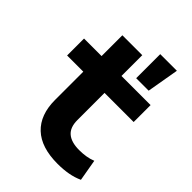

<svg xmlns="http://www.w3.org/2000/svg" viewBox="-208 -805 914 914"><g transform="rotate(45 249.0 -347.5)"><path d="M348 10Q237 10 180.5 -43.5Q124 -97 124 -197V-387H15V-501H133V-641H267V-501H463V-387H267V-204Q267 -155 294 -132Q321 -109 374 -109Q398 -109 419.5 -112.5Q441 -116 461 -124L480 -15Q452 -2 419 4Q386 10 348 10ZM324 -543V-705H436L408 -543Z"/></g></svg>

Font: Nunito Sans 7pt SemiExpanded
Style: Bold
Weight: 700
Width: 6
Designer: Vernon Adams
Foundry: Vernon Adams
Version: Version 3.101;gftools[0.9.27]